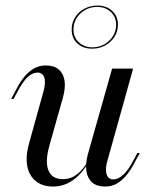

<svg xmlns="http://www.w3.org/2000/svg" viewBox="-20 -662 545 693"><path d="M171 11.3Q133.1 11.3 108.9 -8.5Q84.7 -28.2 78.2 -63.7Q71.8 -99.2 85.5 -146.8L136.3 -329.8Q146 -363.7 139.9 -381.9Q133.9 -400 115.3 -400Q96.8 -400 79.4 -383.5Q62.1 -366.9 45.2 -334.7L29 -304.8H20.2L38.7 -339.5Q49.2 -360.5 64.1 -380.2Q79 -400 99.2 -412.9Q119.4 -425.8 146 -425.8Q175 -425.8 191.9 -411.3Q208.9 -396.8 212.9 -371Q216.9 -345.2 207.3 -310.5L158.9 -138.7Q141.9 -79 154.8 -47.2Q167.7 -15.3 207.3 -15.3Q234.7 -15.3 257.3 -32.3Q279.8 -49.2 300 -83.9L300.8 -78.2Q275 -33.9 242.7 -11.3Q210.5 11.3 171 11.3ZM358.9 11.3Q329.8 11.3 312.9 -3.2Q296 -17.7 291.9 -44Q287.9 -70.2 296.8 -104L384.7 -414.5H460.5L368.5 -84.7Q358.9 -53.2 364.5 -33.9Q370.2 -14.5 389.5 -14.5Q406.5 -14.5 424.6 -31Q442.7 -47.6 459.7 -79.8L475.8 -109.7H484.7L466.1 -75.8Q455.6 -54.8 440.7 -35.1Q425.8 -15.3 406 -2Q386.3 11.3 358.9 11.3ZM312.9 -486.3Q279.8 -486.3 259.3 -505.2Q238.7 -524.2 238.7 -555.6Q238.7 -579.8 251.2 -599.6Q263.7 -619.4 284.7 -630.6Q305.6 -641.9 331.5 -641.9Q363.7 -641.9 384.7 -623Q405.6 -604 405.6 -572.6Q405.6 -548.4 393.1 -529Q380.6 -509.7 359.7 -498Q338.7 -486.3 312.9 -486.3ZM313.7 -491.1Q337.1 -491.1 356.5 -502Q375.8 -512.9 387.5 -531.5Q399.2 -550 399.2 -572.6Q399.2 -600.8 379.8 -619Q360.5 -637.1 330.6 -637.1Q295.2 -637.1 270.2 -613.3Q245.2 -589.5 245.2 -555.6Q245.2 -527.4 264.5 -509.3Q283.9 -491.1 313.7 -491.1Z"/></svg>

Font: Playfair 144pt
Style: Italic
Weight: 400
Italic angle: -15.6°
Designer: Claus Eggers Sørensen
Foundry: Claus Eggers Sørensen
Version: Version 2.001;gftools[0.9.30]